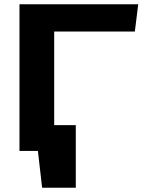

<svg xmlns="http://www.w3.org/2000/svg" viewBox="-20 -713 723 907"><path d="M72 0V-693H633L617 -564H236V-122H338V174H179L159 0Z"/></svg>

Font: Fix15 Mono
Style: Bold
Weight: 700
Designer: Carrois Corporate & Edenspiekermann AG
Foundry: Carrois Corporate GbR & Edenspiekermann AG
Version: Version 3.206